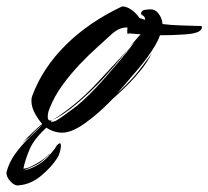

<svg xmlns="http://www.w3.org/2000/svg" viewBox="-60 -406 650 599"><path d="M134 8Q120 8 104.5 2.5Q89 -3 77 -14Q65 -25 51.5 -47.5Q38 -70 38 -92Q38 -101 41 -108Q73 -194 145 -265.5Q217 -337 321 -386Q335 -386 350 -375.5Q365 -365 375 -350L393 -344Q392 -355 386 -357.5Q380 -360 380 -365Q382 -374 393 -375.5Q404 -377 409 -377Q425 -377 435.5 -362.5Q446 -348 447 -331Q471 -328 497 -327Q523 -326 542.5 -325.5Q562 -325 564 -325H567Q570 -325 570 -321Q570 -314 562 -309Q552 -301 515.5 -298.5Q479 -296 439 -296Q434 -281 424 -264Q414 -247 401 -229Q392 -216 374 -194.5Q356 -173 337 -151Q318 -129 305 -114Q314 -122 334.5 -142.5Q355 -163 368 -179Q373 -185 383 -198.5Q393 -212 402.5 -224.5Q412 -237 414 -241Q401 -214 381 -189Q361 -164 341 -144Q321 -124 307 -111.5Q293 -99 291 -97Q249 -53 206.5 -22.5Q164 8 134 8ZM102 -26Q107 -26 114 -29Q125 -35 142.5 -48Q160 -61 179 -75Q196 -89 217 -109.5Q238 -130 263 -158Q285 -183 310 -212.5Q335 -242 359 -274L344 -260Q351 -267 361.5 -279.5Q372 -292 379 -299Q348 -301 342 -302Q341 -300 339 -300Q337 -300 337 -307Q337 -309 337 -312.5Q337 -316 338 -320Q328 -321 316 -317Q304 -313 289 -300Q272 -284 245 -260Q218 -236 189 -205.5Q160 -175 134.5 -140Q109 -105 94 -66Q89 -54 89 -42Q89 -25 104 -32Q99 -29 99 -28Q99 -26 102 -26ZM104 -32Q123 -42 164.5 -74.5Q206 -107 249 -154Q263 -169 281 -188.5Q299 -208 316 -226Q333 -244 342 -254Q319 -226 299.5 -203.5Q280 -181 262 -161Q220 -116 176.5 -80Q133 -44 104 -32ZM0 172Q-13 175 -26.5 161Q-40 147 -40 132Q-32 101 -13 74.5Q6 48 29.5 25.5Q53 3 72 -16Q62 -9 49.5 3.5Q37 16 33 21Q26 26 20 31Q14 36 8 42Q5 45 3 48Q3 48 3.5 47.5Q4 47 8 42Q27 21 44 5Q61 -11 69 -17Q71 -19 74 -21.5Q77 -24 82 -24L94 -16Q47 25 32.5 59.5Q18 94 13 120Q24 120 39 112.5Q54 105 66 97Q70 94 78 88.5Q86 83 95 73Q96 75 84 85.5Q72 96 68 99Q56 108 37 116Q18 124 13 126Q36 121 54.5 110.5Q73 100 88 85Q90 83 96.5 75.5Q103 68 111 58Q116 48 120.5 44.5Q125 41 127 41Q130 41 130 49Q130 56 127 67.5Q124 79 118 88Q100 116 68 142.5Q36 169 0 172Z"/></svg>

Font: Smooch
Style: Regular
Weight: 400
Designer: Robert E. Leuschke
Foundry: Robert E. Leuschke
Version: Version 1.010; ttfautohint (v1.8.3)